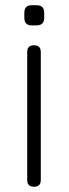

<svg xmlns="http://www.w3.org/2000/svg" viewBox="-20 -541 262 734"><path d="M120 -521Q149 -521 149 -492V-473Q149 -444 120 -444H101Q73 -444 73 -473V-492Q73 -521 101 -521ZM136 -342V147Q136 173 110 173Q84 173 84 147V-342Q84 -368 110 -368Q136 -368 136 -342Z"/></svg>

Font: Jura
Style: Regular
Weight: 400
Designer: Daniel Johnson, Alexei Vanyashin
Foundry: Daniel Johnson
Version: Version 5.103